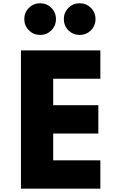

<svg xmlns="http://www.w3.org/2000/svg" viewBox="-20 -1126 704 1146"><path d="M105 0H579V-169H297.5V-329H567V-498H297.5V-656H579V-825H105ZM455.5 -917.5Q495 -917.5 522.5 -945Q550 -972.5 550 -1012Q550 -1051.5 522.5 -1079Q495 -1106.5 455.5 -1106.5Q416 -1106.5 388.5 -1079Q361 -1051.5 361 -1012Q361 -972.5 388.5 -945Q416 -917.5 455.5 -917.5ZM219.5 -917.5Q259 -917.5 286.5 -945Q314 -972.5 314 -1012Q314 -1051.5 286.5 -1079Q259 -1106.5 219.5 -1106.5Q180 -1106.5 152.5 -1079Q125 -1051.5 125 -1012Q125 -972.5 152.5 -945Q180 -917.5 219.5 -917.5Z"/></svg>

Font: Spartan ExtraBold
Style: Regular
Weight: 800
Designer: Matt Bailey, Mirko Velimirovic
Foundry: Matt Bailey
Version: Version 1.003; ttfautohint (v1.8.3)